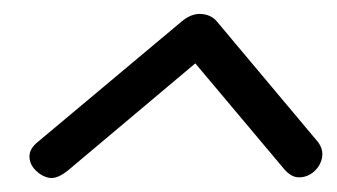

<svg xmlns="http://www.w3.org/2000/svg" viewBox="-20 -704 482 275"><path d="M77.5 -460Q62 -447.5 51 -449.2Q40 -451 30.5 -460.5Q22 -469.5 22.2 -480.5Q22.5 -491.5 34.5 -501L240.5 -673.5Q254.5 -685 268.2 -684Q282 -683 290 -674L433 -503.5Q443 -492.5 441.5 -480Q440 -467.5 429.5 -458Q420 -450 408.2 -450Q396.5 -450 386 -463L246.5 -629L275.5 -626.5Z"/></svg>

Font: Edu SA Hand Cursive
Style: Regular
Weight: 400
Designer: Tina and Corey Anderson, Eben Sorkin, Mirko Velimirovic
Foundry: Google for Education
Version: Version 2.000